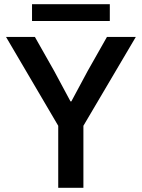

<svg xmlns="http://www.w3.org/2000/svg" viewBox="-20 -896 677 916"><path d="M257.8 -295.9 8.8 -719.7H146.5L238.3 -557.6L316.4 -412.1H320.3L398.4 -557.6L490.2 -719.7H627.9L377.9 -295.9V0H257.8ZM132.8 -876H503.9V-795.9H132.8Z"/></svg>

Font: Reddit Sans Chocolate SemiBold
Style: Regular
Weight: 600
Designer: Stephen Hutchings
Foundry: Reddit
Version: Version 1.011